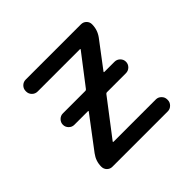

<svg xmlns="http://www.w3.org/2000/svg" viewBox="-133 -695 822 822"><g transform="rotate(-45 278.5 -284.0)"><path d="M125 -262.7Q111.3 -262.7 101.1 -272.9Q90.8 -283.2 90.8 -297.4Q90.8 -311.5 101.1 -321.8Q111.3 -332 125 -332H261.7Q265.6 -332 268.6 -335.9L372.1 -470.7Q375 -474.6 371.1 -474.6H115.2Q100.6 -474.6 90.3 -484.9Q80.1 -495.1 80.1 -509.8V-511.7Q80.1 -526.4 90.3 -536.6Q100.6 -546.9 115.2 -546.9H449.2Q463.9 -546.9 473.6 -537.1Q483.4 -527.3 483.4 -513.7Q483.4 -479.5 462.9 -452.1L375 -335.9Q372.1 -332 377 -332H437.5Q452.1 -332 462.4 -321.8Q472.7 -311.5 472.7 -297.4Q472.7 -283.2 462.4 -272.9Q452.1 -262.7 437.5 -262.7H322.3Q318.4 -262.7 315.4 -258.8L191.4 -96.7Q188.5 -92.8 193.4 -92.8H449.2Q462.9 -92.8 473.1 -82.5Q483.4 -72.3 483.4 -58.6V-54.7Q483.4 -41 473.1 -30.8Q462.9 -20.5 449.2 -20.5H113.3Q99.6 -20.5 89.8 -30.3Q80.1 -40 80.1 -54.7Q80.1 -87.9 100.6 -115.2L209 -258.8Q211.9 -262.7 207 -262.7Z"/></g></svg>

Font: Gen Jyuu GothicL Regular
Style: Regular
Weight: 400
Designer: [Source Han Sans]
Ryoko NISHIZUKA  (kana & ideographs); Paul D. Hunt (Latin, Greek & Cyrillic); Wenlong ZHANG  (bopomofo
Version: Version 1.002.20150607